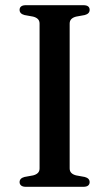

<svg xmlns="http://www.w3.org/2000/svg" viewBox="-20 -720 421 740"><path d="M248.5 -71Q248.5 -60 255 -53.5Q261.5 -47 273.5 -44L306.5 -38Q325.5 -33 325.5 -18Q325.5 -10 319.8 -5Q314 0 301 0H80Q67.5 0 61.5 -5Q55.5 -10 55.5 -18Q55.5 -33 74.5 -38L107.5 -44Q119.5 -47 126 -53.5Q132.5 -60 132.5 -71V-629Q132.5 -640 126 -646.5Q119.5 -653 107.5 -656L74.5 -662Q55.5 -667 55.5 -682Q55.5 -690.5 61.5 -695.2Q67.5 -700 80 -700H301Q314 -700 319.8 -695.2Q325.5 -690.5 325.5 -682Q325.5 -667 306.5 -662L273.5 -656Q261.5 -653 255 -646.5Q248.5 -640 248.5 -629Z"/></svg>

Font: Fraunces
Style: Regular
Weight: 400
Version: Version 1.000;[b76b70a41]